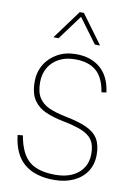

<svg xmlns="http://www.w3.org/2000/svg" viewBox="-103 -1022 754 1093"><g transform="rotate(10 274.0 -476.0)"><path d="M288 7Q179 7 116 -45Q53 -97 40 -209L70 -212Q88 -109 138.5 -66Q189 -23 290 -23Q374 -23 423 -64.5Q472 -106 472 -176Q472 -226 452.5 -255Q433 -284 391 -301Q349 -318 282 -331Q226 -342 181 -361Q136 -380 109.5 -418.5Q83 -457 83 -525Q83 -581 109.5 -625Q136 -669 182.5 -694.5Q229 -720 289 -720Q375 -720 429.5 -673.5Q484 -627 496 -535L468 -531Q455 -614 411 -652Q367 -690 289 -690Q210 -690 162 -645Q114 -600 114 -525Q114 -470 135 -437.5Q156 -405 195 -388Q234 -371 289 -360Q367 -345 414 -323.5Q461 -302 482 -267Q503 -232 503 -176Q503 -120 476 -79Q449 -38 400.5 -15.5Q352 7 288 7ZM414 -792H384L279 -934L174 -792H144L267 -959H291Z"/></g></svg>

Font: Livvic Thin
Style: Regular
Weight: 250
Designer: Jacques Le Bailly, Baron von Fonthausen
Version: Version 1.001; ttfautohint (v1.8.2)